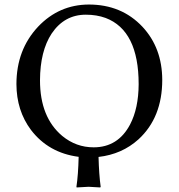

<svg xmlns="http://www.w3.org/2000/svg" viewBox="-20 -678 781 839"><path d="M355 -613.8Q261.2 -613.8 205.6 -531.2Q155.3 -454.6 154.8 -327.1Q154.8 -165.5 252 -84Q312.5 -34.2 389.2 -34.2Q495.6 -34.2 548.3 -133.8Q585.4 -204.6 585.9 -310.1Q585.9 -544.9 441.4 -599.6Q402.3 -613.8 355 -613.8ZM323.7 7.3Q191.9 -9.8 115.2 -110.4Q52.2 -194.8 51.8 -310.1Q51.8 -460.9 147 -562Q238.3 -657.7 368.2 -658.2Q511.2 -658.2 602.5 -561Q688.5 -468.8 689 -329.1Q689 -164.6 585.4 -69.3Q513.2 -3.9 410.6 7.8Q412.6 84.5 419.9 138.2L418 141.1Q416 141.1 367.2 138.2L314.9 141.1L314 138.2Q321.8 86.4 323.7 7.3Z"/></svg>

Font: Linux Biolinum Capitals O
Style: Small Caps
Weight: 400
Designer: Philipp H. Poll
Foundry: Philipp H. Poll
Version: Version 1.0.4